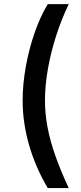

<svg xmlns="http://www.w3.org/2000/svg" viewBox="-20 -791 398 948"><path d="M91.8 -294.9Q91.8 -376 107.7 -463.4Q123.5 -550.8 151.6 -631.1Q179.7 -711.4 215.8 -770.5H319.3Q283.2 -695.3 256.8 -613Q230.5 -530.8 216.3 -449.5Q202.1 -368.2 202.1 -294.9Q202.1 -229.5 214.6 -163.1Q227.1 -96.7 252.9 -23.2Q278.8 50.3 319.3 137.7H215.8Q154.8 34.2 123.3 -75.7Q91.8 -185.5 91.8 -294.9Z"/></svg>

Font: V-Inter
Style: Medium-500
Weight: 500
Designer: Rasmus Andersson
Foundry: rsms
Version: Version 4.000;git-4146feb